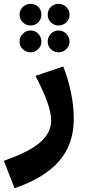

<svg xmlns="http://www.w3.org/2000/svg" viewBox="-56 -725 454 1002"><path d="M-36 114Q97 68 154 17.5Q211 -33 211 -95Q211 -136 191 -192.5Q171 -249 129 -329L274 -378Q299 -315 314 -244Q329 -173 329 -104Q329 30 250.5 118Q172 206 20 257ZM46 -648Q46 -672 63 -688.5Q80 -705 104 -705Q128 -705 144 -689Q160 -673 160 -648Q160 -625 143.5 -608.5Q127 -592 104 -592Q80 -592 63 -608.5Q46 -625 46 -648ZM193 -648Q193 -673 209.5 -689Q226 -705 249 -705Q273 -705 290 -688.5Q307 -672 307 -648Q307 -625 290 -608.5Q273 -592 249 -592Q226 -592 209.5 -608.5Q193 -625 193 -648ZM46 -508Q46 -532 63 -549Q80 -566 104 -566Q127 -566 143.5 -549Q160 -532 160 -508Q160 -485 143.5 -468.5Q127 -452 104 -452Q80 -452 63 -468.5Q46 -485 46 -508ZM193 -508Q193 -532 209.5 -549Q226 -566 249 -566Q273 -566 290 -549Q307 -532 307 -508Q307 -485 290 -468.5Q273 -452 249 -452Q226 -452 209.5 -468.5Q193 -485 193 -508Z"/></svg>

Font: FiraGOUPP
Style: Bold
Weight: 700
Designer: bBox Type
Foundry: bBox Type GmbH
Version: Version 1.001